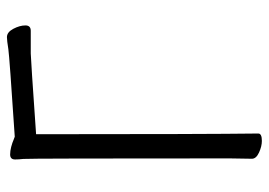

<svg xmlns="http://www.w3.org/2000/svg" viewBox="-128 -620 757 540"><g transform="rotate(-90 250.0 -349.5)"><path d="M124 9Q109 9 91.5 1Q74 -7 74 -19L75 -81Q75 -649 73.5 -662Q72 -675 72 -685Q72 -699 86 -699Q96 -699 107.5 -696Q119 -693 128 -689L136 -686Q362 -701 382 -704Q407 -708 416 -708Q430 -708 439.5 -690Q449 -672 449 -656Q449 -641 434 -641H370Q358 -641 143 -626Q143 -149 145 -1Q145 9 124 9Z"/></g></svg>

Font: LXGW WenKai Mono Lite
Style: Regular
Weight: 400
Monospace: yes
Designer: LXGW / Fontworks Inc.
Foundry: LXGW / Fontworks Inc.
Version: Version 1.520; June 14, 2025